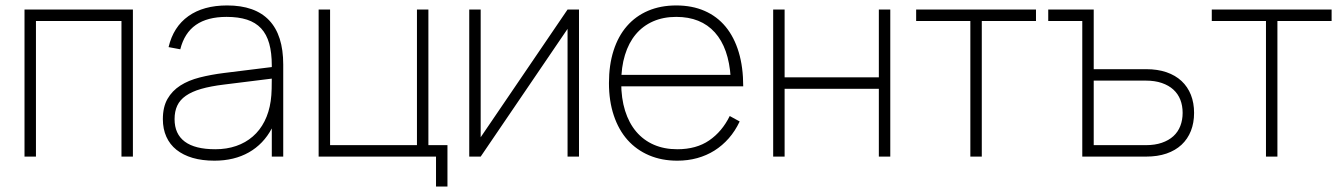

<svg xmlns="http://www.w3.org/2000/svg" viewBox="-20 -575 4934 705"><path d="M70 0V-540H468V0H426V-498H112V0Z M814 -555Q727 -555 671.8 -515.8Q616.5 -476.5 599 -402L642 -394Q657 -454 699.2 -483.5Q741.5 -513 812 -513Q855.5 -513 887 -502.8Q918.5 -492.5 938.8 -470.8Q959 -449 968.5 -415.2Q978 -381.5 978 -334V-291Q978 -273 977.5 -249Q977 -225 974 -204Q968 -162.5 951.2 -129.5Q934.5 -96.5 908.2 -73.8Q882 -51 847.2 -39Q812.5 -27 770.5 -27Q696 -27 658.5 -55Q621 -83 621 -137.5Q621 -166 630.8 -187Q640.5 -208 662.2 -223.2Q684 -238.5 718.5 -248.5Q753 -258.5 802.5 -264.5L983.5 -287L984 -329.5L802.5 -307Q754.5 -301 713.2 -290.5Q672 -280 642 -260.8Q612 -241.5 595 -211.8Q578 -182 578 -137.5Q578 -101.5 590.8 -73Q603.5 -44.5 628 -25Q652.5 -5.5 687.5 4.8Q722.5 15 767.5 15Q840 15 893.8 -15.5Q947.5 -46 978 -103.5V0H1020V-338Q1020 -446 968.2 -500.5Q916.5 -555 814 -555Z M1581 110V0H1150V-540H1192V-42H1511V-540H1553V-42H1623V110Z M2106 -540V0H2064V-469L1745 0H1703V-540H1745V-71L2064 -540Z M2467 -27Q2419 -27 2381 -43.5Q2343 -60 2316.2 -91.5Q2289.5 -123 2275.2 -168.5Q2261 -214 2261 -271.5Q2261 -328.5 2274.8 -373.2Q2288.5 -418 2314.5 -449Q2340.5 -480 2378 -496.5Q2415.5 -513 2463 -513Q2553.5 -513 2604.8 -456Q2656 -399 2663 -290.5V-258H2709Q2709 -328.5 2692.5 -383.5Q2676 -438.5 2644.5 -476.8Q2613 -515 2567.2 -535Q2521.5 -555 2463 -555Q2405.5 -555 2359.8 -535.5Q2314 -516 2282 -479.2Q2250 -442.5 2233 -389.5Q2216 -336.5 2216 -270Q2216 -204 2233.8 -151Q2251.5 -98 2284.2 -61.2Q2317 -24.5 2363.2 -4.8Q2409.5 15 2467 15Q2506 15 2540.2 5.5Q2574.5 -4 2603.5 -22.2Q2632.5 -40.5 2656 -67.2Q2679.5 -94 2696 -129L2659.5 -149Q2631.5 -92 2584.2 -59.5Q2537 -27 2467 -27ZM2695 -300H2254.5L2253.5 -258H2709Z M2819 0V-540H2861V-291H3207V-540H3249V0H3207V-249H2861V0Z M3543 0V-498H3344V-540H3784V-498H3585V0Z M3954 -498H3829V-540H3996ZM4188.5 0H3954V-540H3996V-321H4188.5Q4230.5 -321 4263.2 -309.8Q4296 -298.5 4318.5 -277.5Q4341 -256.5 4352.8 -226.8Q4364.5 -197 4364.5 -160.5Q4364.5 -124 4352.8 -94.2Q4341 -64.5 4318.5 -43.5Q4296 -22.5 4263.2 -11.2Q4230.5 0 4188.5 0ZM4187 -42Q4221 -42 4246.2 -50.8Q4271.5 -59.5 4288.5 -75Q4305.5 -90.5 4314 -112.5Q4322.5 -134.5 4322.5 -160.5Q4322.5 -187 4314 -208.8Q4305.5 -230.5 4288.5 -246Q4271.5 -261.5 4246.2 -270.2Q4221 -279 4187 -279H3996V-42Z M4628.5 0V-498H4429.5V-540H4869.5V-498H4670.5V0Z"/></svg>

Font: Vela Sans GX ExtLt
Style: Regular
Weight: 200
Designer: Principal design: Mikhail Sharanda - project Manrope.
Design modification: Ravid Balaliev
Foundry: Mikhail Sharanda
Version: Version 1.001